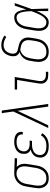

<svg xmlns="http://www.w3.org/2000/svg" viewBox="1104 -1888 791 3040"><g transform="rotate(-90 1500.0 -367.5)"><path d="M197 8Q170 8 144 1.5Q118 -5 97.5 -20.5Q77 -36 64 -58.5Q51 -81 45 -107Q39 -133 40 -160.5Q41 -188 46 -215L67 -345Q71 -370 78.5 -393.5Q86 -417 99.5 -439.5Q113 -462 132 -480.5Q151 -499 173.5 -511.5Q196 -524 220.5 -531Q245 -538 269 -538Q272 -538 275.5 -538Q279 -538 283 -538L518 -530L512 -493L377 -498Q395 -483 406.5 -461.5Q418 -440 423 -416Q428 -392 427 -366Q426 -340 421 -315L400 -185Q396 -160 388.5 -136Q381 -112 368 -89Q355 -66 336.5 -47Q318 -28 295 -15Q272 -2 247 3Q222 8 197 8ZM198 -29Q218 -29 238.5 -33.5Q259 -38 277.5 -49Q296 -60 310.5 -76.5Q325 -93 335 -112Q345 -131 351 -150.5Q357 -170 361 -191L382 -321Q385 -341 386.5 -361.5Q388 -382 385.5 -401Q383 -420 376 -438.5Q369 -457 356.5 -470.5Q344 -484 326 -492Q308 -500 288 -501H277Q274 -501 271.5 -501.5Q269 -502 266 -502Q246 -502 226.5 -495.5Q207 -489 189 -478Q171 -467 156.5 -451Q142 -435 132 -416.5Q122 -398 116 -378.5Q110 -359 107 -339L85 -209Q82 -188 81 -166Q80 -144 83.5 -123.5Q87 -103 96 -84.5Q105 -66 120.5 -53Q136 -40 156 -34.5Q176 -29 198 -29Z M709 8Q684 8 660 5Q636 2 613.5 -6Q591 -14 572.5 -27.5Q554 -41 542 -61Q530 -81 526.5 -105.5Q523 -130 528 -154Q531 -176 541 -197.5Q551 -219 569 -235Q587 -251 608 -261.5Q629 -272 652 -278Q633 -286 618 -299Q603 -312 594.5 -330Q586 -348 584.5 -368.5Q583 -389 586 -410Q589 -430 597.5 -449.5Q606 -469 621 -484.5Q636 -500 654.5 -510.5Q673 -521 693 -527.5Q713 -534 733 -536Q753 -538 773 -538Q794 -538 814 -536Q834 -534 852.5 -528Q871 -522 887.5 -511.5Q904 -501 915 -485.5Q926 -470 930.5 -450.5Q935 -431 932 -411Q931 -409 931 -407Q931 -405 930 -403H890Q891 -405 891 -406Q891 -407 891 -409Q894 -424 890.5 -438Q887 -452 878.5 -463.5Q870 -475 858 -482.5Q846 -490 832 -494Q818 -498 803 -499.5Q788 -501 773 -501Q758 -501 742 -499.5Q726 -498 710.5 -493.5Q695 -489 680.5 -481.5Q666 -474 654 -462Q642 -450 635 -435Q628 -420 625 -405Q623 -388 624.5 -372Q626 -356 633.5 -342.5Q641 -329 653 -319Q665 -309 679.5 -303.5Q694 -298 710 -296Q726 -294 742 -294H795L789 -257H736Q719 -257 701 -255.5Q683 -254 665.5 -249Q648 -244 631 -235.5Q614 -227 600 -214Q586 -201 578 -184Q570 -167 567 -149Q564 -131 567 -112.5Q570 -94 579.5 -79Q589 -64 603.5 -54Q618 -44 635.5 -38.5Q653 -33 671.5 -31Q690 -29 709 -29Q732 -29 756 -32.5Q780 -36 803 -46.5Q826 -57 845 -74Q864 -91 876 -114L912 -98Q898 -71 875 -49.5Q852 -28 824 -15Q796 -2 767 3Q738 8 709 8Z M994 0 1255 -553 1241 -652Q1239 -673 1235.5 -693.5Q1232 -714 1228 -735H1270L1375 0H1333L1266 -486L1036 0Z M1831 0Q1810 0 1789.5 -3.5Q1769 -7 1751.5 -16.5Q1734 -26 1721.5 -41Q1709 -56 1702.5 -75Q1696 -94 1696 -115.5Q1696 -137 1700 -158L1755 -493H1603V-530H1802L1739 -152Q1735 -129 1737.5 -106.5Q1740 -84 1753 -67.5Q1766 -51 1787.5 -44Q1809 -37 1831 -37H1884V0Z M2199 8Q2172 8 2145.5 1.5Q2119 -5 2098 -20Q2077 -35 2064 -58Q2051 -81 2045 -106.5Q2039 -132 2040 -160Q2041 -188 2046 -215L2058 -288Q2062 -315 2072.5 -341.5Q2083 -368 2101 -390.5Q2119 -413 2143.5 -429Q2168 -445 2195 -454Q2177 -461 2162 -473.5Q2147 -486 2139 -504.5Q2131 -523 2130 -544Q2129 -565 2132 -585Q2135 -606 2142.5 -626Q2150 -646 2161 -665Q2172 -684 2188 -699.5Q2204 -715 2223.5 -725Q2243 -735 2264 -739Q2285 -743 2306 -743Q2348 -743 2386.5 -729.5Q2425 -716 2458 -694L2436 -664Q2408 -682 2375.5 -694.5Q2343 -707 2308 -707Q2291 -707 2275 -703.5Q2259 -700 2243.5 -692Q2228 -684 2216 -672Q2204 -660 2195 -645Q2186 -630 2180.5 -614.5Q2175 -599 2172 -583Q2169 -562 2172 -542Q2175 -522 2187 -507Q2199 -492 2218.5 -486Q2238 -480 2257.5 -476Q2277 -472 2296.5 -467.5Q2316 -463 2334.5 -456Q2353 -449 2369 -438Q2385 -427 2397 -412Q2409 -397 2416 -378.5Q2423 -360 2425.5 -340Q2428 -320 2425.5 -299Q2423 -278 2420 -257L2408 -185Q2404 -160 2396 -135Q2388 -110 2374.5 -87.5Q2361 -65 2341.5 -46Q2322 -27 2298.5 -14.5Q2275 -2 2249.5 3Q2224 8 2199 8ZM2199 -29Q2220 -29 2241 -33Q2262 -37 2281 -48Q2300 -59 2315.5 -75Q2331 -91 2342 -110Q2353 -129 2359 -149.5Q2365 -170 2369 -191L2381 -263Q2384 -287 2385 -311Q2386 -335 2379.5 -356Q2373 -377 2358 -394Q2343 -411 2322.5 -420Q2302 -429 2279.5 -433.5Q2257 -438 2234 -443Q2207 -438 2182 -422.5Q2157 -407 2139 -384.5Q2121 -362 2111.5 -335.5Q2102 -309 2097 -282L2085 -209Q2082 -188 2081 -166Q2080 -144 2083.5 -123.5Q2087 -103 2096 -84.5Q2105 -66 2120.5 -53Q2136 -40 2156.5 -34.5Q2177 -29 2199 -29Z M2671 8Q2645 8 2620 0.5Q2595 -7 2577 -23.5Q2559 -40 2548.5 -63Q2538 -86 2534.5 -111Q2531 -136 2532 -162.5Q2533 -189 2538 -215L2559 -345Q2563 -369 2570 -392.5Q2577 -416 2588.5 -438Q2600 -460 2617 -479.5Q2634 -499 2655 -512.5Q2676 -526 2700 -532Q2724 -538 2748 -538Q2770 -538 2789 -529Q2808 -520 2821 -504Q2834 -488 2842 -469Q2850 -450 2855.5 -429.5Q2861 -409 2864.5 -388.5Q2868 -368 2870 -347Q2885 -392 2900 -438Q2915 -484 2931 -530H2971Q2947 -463 2924.5 -395.5Q2902 -328 2877 -261Q2880 -196 2881.5 -130.5Q2883 -65 2885 0H2845Q2845 -45 2845 -90Q2845 -135 2845 -180Q2836 -160 2826.5 -139.5Q2817 -119 2805.5 -99.5Q2794 -80 2781 -61.5Q2768 -43 2751 -27Q2734 -11 2713.5 -1.5Q2693 8 2671 8ZM2671 -29Q2696 -29 2718 -45Q2740 -61 2756 -82Q2772 -103 2784 -126Q2796 -149 2806.5 -172.5Q2817 -196 2826 -220Q2835 -244 2844 -268Q2843 -286 2842 -303.5Q2841 -321 2839.5 -338.5Q2838 -356 2835.5 -373Q2833 -390 2829.5 -407Q2826 -424 2820.5 -440Q2815 -456 2805.5 -470Q2796 -484 2781 -492.5Q2766 -501 2748 -501Q2729 -501 2709 -496Q2689 -491 2672.5 -478.5Q2656 -466 2643 -449.5Q2630 -433 2621 -415Q2612 -397 2607 -378Q2602 -359 2599 -339L2577 -209Q2574 -189 2572.5 -168.5Q2571 -148 2573 -128Q2575 -108 2581.5 -89.5Q2588 -71 2600.5 -57Q2613 -43 2632 -36Q2651 -29 2671 -29Z"/></g></svg>

Font: Iosevka Slab Extralight
Style: Italic
Weight: 200
Italic angle: -9°
Monospace: yes
Designer: Belleve Invis
Foundry: Belleve Invis
Version: Version 11.1.1; ttfautohint (v1.8.3)